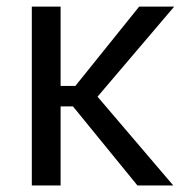

<svg xmlns="http://www.w3.org/2000/svg" viewBox="-20 -566 565 586"><path d="M165 -545.9V0H77.1V-545.9ZM511.7 -545.9 252.4 -241.2H131.8V-303.7H210L404.8 -545.9ZM399.4 0 200.7 -243.7 248 -305.7 508.8 0Z"/></svg>

Font: Adwaita Sans
Style: Regular
Weight: 400
Designer: Rasmus Andersson
Foundry: rsms
Version: Version 4.001;git-9221beed3